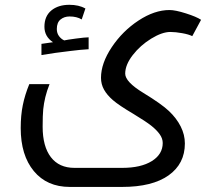

<svg xmlns="http://www.w3.org/2000/svg" viewBox="-20 -526 879 787"><path d="M266.1 240.2Q172.4 240.2 118.7 175.3Q64.9 110.4 64.9 -1Q64.9 -53.2 73.5 -95.2Q82 -137.2 100.1 -181.2H183.1Q171.9 -153.3 165.8 -127.7Q159.7 -102.1 157.2 -78.1Q154.8 -54.2 154.8 -6.8Q154.8 74.2 188.5 118.2Q222.2 162.1 285.2 162.1H481Q557.6 162.1 602.3 134.3Q647 106.4 647 60.1Q647 41.5 634.3 23.9Q621.6 6.3 600.1 -10.7Q578.6 -27.8 526.9 -59.1Q466.8 -94.7 442.9 -115.5Q418.9 -136.2 406.5 -158.4Q394 -180.7 394 -207Q394 -266.6 438.2 -332.8Q482.4 -398.9 547.9 -441.9Q613.3 -484.9 674.8 -484.9Q698.7 -484.9 741.9 -471.2Q785.2 -457.5 804.2 -444.8L768.1 -377.9Q753.4 -385.3 726.3 -390.1Q699.2 -395 678.2 -395Q644.5 -395 599.9 -367.7Q555.2 -340.3 524.2 -300.3Q493.2 -260.3 493.2 -224.1Q493.2 -190.4 567.9 -145Q641.6 -100.1 672.6 -70.8Q703.6 -41.5 720.7 -7.6Q737.8 26.4 737.8 62Q737.8 145.5 670.9 192.9Q604 240.2 481 240.2ZM149.9 -346.2 197.3 -353Q162.1 -376 162.1 -416.5Q162.1 -459.5 190.2 -482.9Q218.3 -506.3 264.2 -506.3Q303.2 -506.3 330.1 -491.2L314.9 -446.3Q294.9 -458.5 265.1 -458.5Q243.2 -458.5 228 -446Q212.9 -433.6 212.9 -407.2Q212.9 -390.1 221.7 -378.2Q230.5 -366.2 243.2 -360.4Q252.9 -362.8 291 -367.9Q329.1 -373 343.3 -373V-324.2Q335.4 -324.2 307.9 -321.5Q280.3 -318.8 206.1 -309.1L149.9 -300.3Z"/></svg>

Font: DroidArabicKufi
Style: Regular
Weight: 400
Designer: Pascal Zoghbi
Foundry: Ascender Corporation
Version: Version 1.00; ttfautohint (v1.4.1)